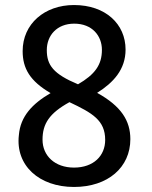

<svg xmlns="http://www.w3.org/2000/svg" viewBox="-20 -727 605 763"><path d="M498 -174C498 -62 409 16 274 16C136 16 41 -69 55 -190C61 -265 109 -315 181 -357C99 -405 70 -455 70 -524C70 -632 157 -707 274 -707C400 -707 479 -631 479 -530C479 -451 431 -399 366 -358C462 -305 498 -247 498 -174ZM385 -529C385 -584 347 -633 275 -633C206 -633 166 -586 166 -528C166 -468 192 -433 290 -392C357 -431 385 -469 385 -529ZM398 -171C398 -249 347 -278 256 -321C176 -277 149 -235 149 -172C149 -108 198 -61 274 -61C352 -61 398 -108 398 -171Z"/></svg>

Font: Repo Medium
Style: Regular
Weight: 500
Designer: Stefan Peev
Foundry: Context Ltd
Version: Version 1.502